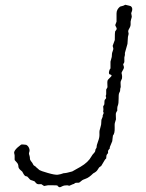

<svg xmlns="http://www.w3.org/2000/svg" viewBox="-20 -771 614 806"><path d="M405.8 -268.1 411.1 -281.2V-286.1L415 -295.9Q416 -296.9 414.6 -298.8Q413.1 -300.8 413.1 -303.2L414.1 -311.5L413.1 -324.2L418 -333Q418 -350.1 420.4 -352.5Q425.8 -357.9 425.8 -359.9L423.8 -368.2L425.8 -375V-395L431.2 -404.8Q431.2 -409.2 430.7 -418Q430.2 -426.8 431.2 -431.6Q432.1 -436.5 441.9 -445.3Q451.7 -453.6 446.8 -456.5Q441.9 -459 439.9 -459Q434.6 -462.4 439.9 -478Q442.9 -482.9 443.8 -483.9V-512.2L449.2 -532.2Q449.2 -547.9 453.1 -556.2Q457 -564.9 455.1 -570.3Q453.1 -575.7 453.1 -579.1L461.9 -603Q461.9 -636.2 463.4 -639.2Q464.8 -642.1 468.3 -646Q471.7 -649.9 467.8 -656.7Q463.9 -663.1 463.9 -666L469.2 -680.2V-714.4Q469.2 -731.4 483.9 -743.2L498 -747.1L505.9 -751Q527.8 -746.1 528.8 -745.1Q540.5 -736.8 530.8 -715.8L533.2 -702.1Q533.2 -698.2 530.3 -689.5Q527.3 -680.7 528.3 -670.9Q528.8 -661.6 523.4 -652.8Q518.1 -644 518.1 -640.1L520 -628.9L517.1 -616.2Q515.1 -589.4 515.1 -586.9L504.9 -550.8Q503.9 -548.8 504.4 -544.4Q504.9 -540 503.4 -536.1Q502 -532.2 502 -529.8V-512.2Q502 -506.8 497.1 -502Q497.1 -499 499.5 -492.7Q502 -486.3 496.1 -477.1Q490.2 -466.8 490.2 -464.8Q490.2 -462.9 491.7 -457.5Q493.2 -452.1 492.2 -441.9L486.8 -429.2Q485.8 -425.8 486.3 -418Q486.8 -410.2 486.8 -405.8Q483.9 -397.5 484.4 -393.1Q484.9 -389.2 482.4 -384.8Q480 -380.9 479 -376.5Q478 -372.1 478 -356.9Q478 -336.4 475.1 -329.6Q472.2 -322.8 472.2 -315.4V-306.2Q471.2 -304.7 469.2 -301.8Q467.8 -298.8 466.8 -296.4Q465.8 -293.9 466.3 -284.2Q466.8 -274.4 466.8 -270L461.9 -253.9Q460.9 -249 461.4 -236.3Q462.4 -210.4 454.1 -202.1Q453.1 -198.2 452.6 -190.4Q452.1 -182.6 451.2 -178.2L440.9 -153.3V-147.9Q437 -144 436 -142.1Q435.1 -140.1 434.1 -138.7Q433.1 -137.7 433.6 -133.8Q434.1 -129.9 433.6 -128.4Q433.1 -127 429.7 -123.5Q425.8 -119.6 425.8 -106Q423.3 -103.5 420.9 -101.1Q406.7 -76.2 404.8 -74.2Q402.8 -73.2 400.4 -71.3Q397.9 -69.3 396 -67.9Q394 -65.9 389.6 -58.1Q385.3 -50.3 371.1 -43Q353.5 -25.4 340.3 -21Q326.7 -16.6 321.8 -11.7Q316.9 -7.3 314 -5.4Q311 -3.4 304.7 -3.9Q297.9 -3.9 295.9 -2.9Q293.9 -2 292.5 -0.5Q290 2 286.6 2L271 8.8L262.2 6.8Q249.5 6.8 241.7 10.7Q234.4 14.6 231.4 15.1Q228.5 15.1 224.6 12.2Q221.2 9.3 221.2 7.8Q219.2 6.8 200.7 6.8H181.2L165 9.8L153.3 2Q151.4 2 143.6 2.4Q136.2 2.9 130.9 -2.9Q126 -8.8 125 -9.8Q123 -10.7 117.2 -12.7Q111.3 -14.6 108.4 -15.6Q105.5 -17.1 100.1 -23.9Q94.7 -30.8 91.3 -30.8Q87.9 -30.8 84.5 -33.2Q81.1 -35.6 73.2 -50.8Q72.3 -51.8 65.4 -57.6Q56.6 -65.4 57.1 -74.2Q56.6 -83 49.8 -89.8Q43 -96.7 42 -98.6Q41 -100.1 41.5 -110.4Q42 -121.1 40 -126Q34.7 -139.2 68.8 -164.1Q71.8 -165.5 89.8 -163.1Q97.7 -159.2 101.6 -150.4Q105.5 -141.6 103.5 -134.8Q101.1 -127.9 101.6 -125.5Q102.1 -123 102.5 -121.6Q103 -120.1 103.5 -118.7Q106 -110.8 105.5 -106Q105 -101.1 109.9 -94.7Q114.3 -88.9 115.2 -87.9Q116.2 -86.9 117.7 -83.5Q119.1 -80.1 120.6 -78.1Q122.1 -76.2 126.5 -73.7Q130.9 -71.3 130.9 -69.8Q132.8 -68.8 136.7 -64.9Q140.6 -61 145.5 -57.1Q150.4 -53.7 180.7 -44.9Q210.9 -36.1 222.7 -37.6Q234.4 -39.1 247.1 -43.9Q257.8 -43.9 283.2 -51.3Q285.2 -51.8 317.9 -70.8Q350.6 -89.8 363.8 -114.3Q367.7 -121.6 374 -127.9Q379.9 -133.8 379.9 -137.7Q379.9 -143.6 382.8 -147Q385.7 -149.9 385.7 -154.3Q385.3 -160.6 391.6 -177.2Q397.9 -193.8 397.5 -206.1Q397 -218.8 397.9 -222.7Q398.9 -226.6 400.4 -231.9Q401.9 -238.3 403.3 -243.2Q404.8 -248 404.8 -252Z"/></svg>

Font: AntiqueNobleLightItalic
Style: LightItalic
Weight: 400
Version: Version 001.000